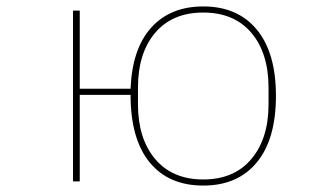

<svg xmlns="http://www.w3.org/2000/svg" viewBox="-20 -564 1040 597"><path d="M386 -269H228V0H207V-531H228V-288H386Q391 -413 450.5 -478.5Q510 -544 612 -544Q719 -544 778.5 -472Q838 -400 838 -266Q838 -131 778.5 -59Q719 13 612 13Q504 13 445 -59.5Q386 -132 386 -269ZM815 -240V-291Q815 -399 761.5 -462Q708 -525 612 -525Q516 -525 462.5 -462Q409 -399 409 -291V-240Q409 -133 462.5 -69.5Q516 -6 612 -6Q708 -6 761.5 -69.5Q815 -133 815 -240Z"/></svg>

Font: IBM Plex Sans JP Thin
Style: Regular
Weight: 100
Designer: Mike Abbink; Paul van der Laan; Pieter van Rosmalen; Wujin Sim; Yejin Wi; Jinhee Kim; Boomi Park; Yona Kim; Kichan Ma
Foundry: Sandoll Inc.
Version: Version 1.001